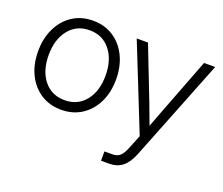

<svg xmlns="http://www.w3.org/2000/svg" viewBox="-120 -704 1261 1087"><g transform="rotate(20 511.0 -161.0)"><path d="M269 10.3Q199.2 10.3 146.2 -23.9Q93.3 -58.1 63.7 -118.7Q34.2 -179.2 34.2 -257.3Q34.2 -335.4 63.7 -396.2Q93.3 -457 146.2 -491.5Q199.2 -525.9 269 -525.9Q338.9 -525.9 391.8 -491.5Q444.8 -457 474.4 -396.2Q503.9 -335.4 503.9 -257.3Q503.9 -179.2 474.4 -118.7Q444.8 -58.1 391.8 -23.9Q338.9 10.3 269 10.3ZM269 -47.4Q347.7 -47.4 394 -105.2Q440.4 -163.1 440.4 -257.3Q440.4 -351.6 394 -409.9Q347.7 -468.3 269 -468.3Q190.9 -468.3 144.3 -410.2Q97.7 -352.1 97.7 -257.3Q97.7 -163.1 144 -105.2Q190.4 -47.4 269 -47.4ZM581.1 204.1V147.9H628.9Q657.7 147.9 674.8 132.6Q691.9 117.2 707.5 77.6L739.3 -1.5L534.2 -515.6H602.1L724.6 -200.7Q748.5 -139.2 771.5 -75.7Q783.2 -106.9 794.9 -138.2Q806.6 -169.4 818.8 -200.7L939.9 -515.6H1006.8L763.7 98.1Q741.7 152.8 709.5 178.5Q677.2 204.1 628.9 204.1Z"/></g></svg>

Font: Inter Display Light
Style: Regular
Weight: 300
Designer: Rasmus Andersson
Foundry: rsms
Version: Version 4.000;git-a52131595